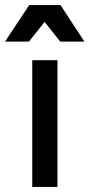

<svg xmlns="http://www.w3.org/2000/svg" viewBox="-62 -742 355 762"><path d="M66 0V-503H166V0ZM-42 -577 54 -722H178L273 -577H177L115 -655L53 -577Z"/></svg>

Font: Fustat SemiBold
Style: Regular
Weight: 600
Designer: Mohamed Gaber, Khaled Hosny, Laura Garcia Mut
Foundry: Kief Type Foundry, Alif Type Foundry, Hard Type Foundry
Version: Version 1.007